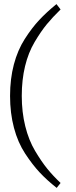

<svg xmlns="http://www.w3.org/2000/svg" viewBox="-20 -758 369 935"><path d="M256 157Q208 119 173 81.5Q138 44 102.5 -10Q67 -64 48 -135.5Q29 -207 29 -291Q29 -374 47.5 -444Q66 -514 100.5 -568Q135 -622 171 -660.5Q207 -699 255 -738L275 -712Q236 -674 208 -640Q180 -606 149 -554Q118 -502 102 -435.5Q86 -369 86 -291Q86 -212 103 -143.5Q120 -75 151 -23Q182 29 210 63.5Q238 98 275 133Z"/></svg>

Font: HK Venetian
Style: Regular
Weight: 400
Designer: Alfredo Marco Pradil
Foundry: Alfredo Marco Pradil
Version: Version 1.000;PS 001.000;hotconv 1.0.88;makeotf.lib2.5.64775